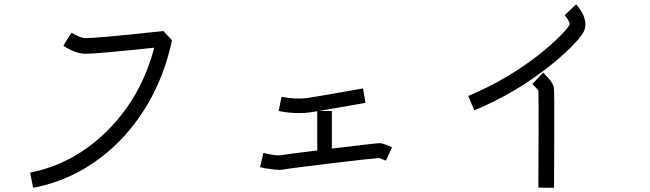

<svg xmlns="http://www.w3.org/2000/svg" viewBox="-20 -815 3040 898"><path d="M566.4 -184.6Q481.4 -89.8 376 -27.3Q263.7 39.1 134.8 63.5L121.1 -7.8Q328.1 -48.8 484.9 -206.5Q641.6 -364.3 701.2 -591.8Q433.6 -563.5 379.9 -563.5Q335 -563.5 276.4 -600.6L294.9 -631.8L314.5 -662.1Q356.4 -636.7 379.9 -636.7Q438.5 -636.7 744.1 -669.9L784.2 -627Q758.8 -502.9 704.1 -390.6Q648.4 -276.4 566.4 -184.6Z M1756.8 -145.5Q1770.5 -145.5 1813.5 -126L1785.2 -63.5Q1764.6 -72.3 1753.9 -76.2Q1714.8 -73.2 1534.2 -51.8Q1329.1 -27.3 1309.6 -22.5Q1299.8 -20.5 1287.1 -20.5Q1267.6 -20.5 1238.3 -25.4Q1215.8 -28.3 1196.3 -33.2L1211.9 -99.6Q1275.4 -85 1293.9 -88.9Q1310.5 -92.8 1463.9 -111.3V-294.9Q1433.6 -290 1426.8 -289.1Q1405.3 -286.1 1379.9 -286.1Q1329.1 -286.1 1283.2 -295.9L1290 -329.1L1296.9 -362.3Q1362.3 -349.6 1417 -356.4Q1440.4 -359.4 1677.7 -401.4L1689.5 -334Q1545.9 -308.6 1471.7 -295.9H1532.2V-120.1Q1739.3 -145.5 1756.8 -145.5Z M2562.5 -515.6Q2397.5 -381.8 2198.2 -298.8L2169.9 -366.2Q2355.5 -443.4 2509.8 -566.4Q2549.8 -598.6 2581.5 -628.9Q2613.3 -659.2 2627 -675.8Q2640.6 -692.4 2644.5 -700.2Q2645.5 -706.1 2638.2 -719.7Q2630.9 -733.4 2621.1 -744.1L2674.8 -794.9Q2687.5 -780.3 2699.2 -761.7Q2725.6 -715.8 2714.8 -678.7Q2708 -654.3 2666 -610.4Q2623 -564.5 2562.5 -515.6ZM2571.3 63.5 2498 62.5Q2500 -331.1 2498 -391.6Q2489.3 -403.3 2469.7 -421.9L2520.5 -475.6Q2530.3 -465.8 2541 -454.1Q2566.4 -425.8 2570.3 -407.2Q2573.2 -395.5 2572.3 -164.1Q2572.3 -88.9 2571.3 63.5Z"/></svg>

Font: irohakakuC Regular
Style: Regular
Weight: 400
Designer: [Source Han Sans]
Ryoko NISHIZUKA Ë•øÂ°öÊ∂ºÂ≠ê (kana & ideographs); Paul D. Hunt (Latin, Greek & Cyrillic); Wenlong ZHAN
Version: Version 1.001.20160904